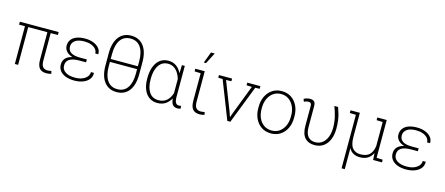

<svg xmlns="http://www.w3.org/2000/svg" viewBox="-58 -1489 5574 2407"><g transform="rotate(15 2729.0 -285.5)"><path d="M522.5 10.3Q461.9 10.3 432.9 -23.9Q403.8 -58.1 403.8 -136.2V-490.2H155.3V0H112.8V-490.2H36.6V-528.3H540V-490.2H446.8V-134.8Q446.8 -76.2 467.8 -52Q488.8 -27.8 527.3 -27.8Q540.5 -27.8 551 -29.5Q561.5 -31.2 578.1 -34.2L586.4 -0.5Q572.3 5.4 556.4 7.8Q540.5 10.3 522.5 10.3Z M884.8 8.3Q821.3 8.3 772.9 -9.8Q724.6 -27.8 697.8 -62Q670.9 -96.2 670.9 -143.1Q670.9 -243.2 787.1 -270.5Q735.8 -286.1 708 -317.9Q680.2 -349.6 680.2 -389.6Q680.2 -437 704.8 -469.7Q729.5 -502.4 775.4 -519.3Q821.3 -536.1 884.8 -536.1Q943.8 -536.1 991.2 -517.8Q1038.6 -499.5 1065.7 -466.8Q1092.8 -434.1 1091.3 -391.1L1090.3 -388.2H1052.7Q1052.7 -420.9 1030.5 -446Q1008.3 -471.2 970.5 -485.1Q932.6 -499 884.8 -499Q803.7 -499 763.7 -469Q723.6 -439 723.6 -391.1Q723.6 -341.8 762.5 -315.2Q801.3 -288.6 884.3 -288.6H970.2V-251H884.3Q799.8 -251 756.6 -224.6Q713.4 -198.2 713.4 -142.1Q713.4 -89.8 758.3 -59.6Q803.2 -29.3 884.8 -29.3Q962.9 -29.3 1012 -63.2Q1061 -97.2 1061 -148.9H1099.1L1100.1 -146Q1101.6 -96.7 1072.3 -62Q1043 -27.3 993.4 -9.5Q943.8 8.3 884.8 8.3Z M1434.1 10.3Q1330.6 10.3 1272.7 -64.9Q1214.8 -140.1 1214.8 -278.3V-432.6Q1214.8 -570.8 1272.2 -646Q1329.6 -721.2 1433.1 -721.2Q1536.6 -721.2 1594.5 -646Q1652.3 -570.8 1652.3 -432.6V-278.3Q1652.3 -139.6 1595 -64.7Q1537.6 10.3 1434.1 10.3ZM1434.1 -27.3Q1520 -27.3 1564.9 -92.5Q1609.9 -157.7 1609.9 -274.4V-334H1257.3V-274.4Q1257.3 -158.2 1302.7 -92.8Q1348.1 -27.3 1434.1 -27.3ZM1257.3 -371.6H1609.9V-437.5Q1609.9 -554.2 1564.7 -618.9Q1519.5 -683.6 1433.1 -683.6Q1347.2 -683.6 1302.2 -618.9Q1257.3 -554.2 1257.3 -437.5Z M1962.9 10.3Q1900.4 10.3 1855.7 -22Q1811 -54.2 1787.1 -113Q1763.2 -171.9 1763.2 -252V-262.2Q1763.2 -346.2 1787.1 -408.2Q1811 -470.2 1856 -504.2Q1900.9 -538.1 1963.9 -538.1Q2024.4 -538.1 2067.4 -507.1Q2110.4 -476.1 2136.2 -421.4L2140.1 -528.3H2177.2V-128.9Q2177.2 -73.7 2191.4 -51.3Q2205.6 -28.8 2231.9 -28.8Q2238.8 -28.8 2244.1 -29.8Q2249.5 -30.8 2259.8 -33.2L2266.6 1Q2256.8 6.3 2246.8 8.3Q2236.8 10.3 2224.6 10.3Q2184.1 10.3 2162.6 -14.9Q2141.1 -40 2136.7 -96.7Q2111.3 -46.9 2067.4 -18.3Q2023.4 10.3 1962.9 10.3ZM1968.3 -27.3Q2033.7 -27.3 2075 -64.2Q2116.2 -101.1 2134.8 -163.6V-347.2Q2122.6 -389.2 2100.6 -423.8Q2078.6 -458.5 2045.9 -479.5Q2013.2 -500.5 1969.2 -500.5Q1915.5 -500.5 1879.4 -470.2Q1843.3 -439.9 1825 -386.2Q1806.6 -332.5 1806.6 -262.2V-252Q1806.6 -149.4 1847.4 -88.4Q1888.2 -27.3 1968.3 -27.3Z M2511.7 10.3Q2451.2 10.3 2422.1 -23.9Q2393.1 -58.1 2393.1 -136.2V-490.7L2313.5 -493.7V-528.3H2436V-134.8Q2436 -76.2 2457 -52Q2478 -27.8 2516.6 -27.8Q2529.3 -27.8 2540 -29.5Q2550.8 -31.2 2566.9 -34.2L2575.2 -0.5Q2561 5.4 2545.4 7.8Q2529.8 10.3 2511.7 10.3ZM2396 -630.9 2450.7 -775.4H2499.5L2424.8 -630.9Z M2870.6 0 2677.7 -492.2 2620.6 -493.7V-528.3H2791V-493.7L2722.2 -491.7L2866.7 -122.1L2888.7 -57.1H2891.6L2915 -122.1L3057.1 -491.7L2987.8 -493.7V-528.3H3158.2V-493.7L3101.1 -492.2L2909.7 0Z M3437 10.3Q3367.2 10.3 3314.9 -23.7Q3262.7 -57.6 3233.4 -117.4Q3204.1 -177.2 3204.1 -254.9V-272.9Q3204.1 -351.1 3233.4 -410.6Q3262.7 -470.2 3314.7 -504.2Q3366.7 -538.1 3436 -538.1Q3505.9 -538.1 3558.1 -504.2Q3610.4 -470.2 3639.6 -410.6Q3668.9 -351.1 3668.9 -272.9V-254.9Q3668.9 -177.2 3639.6 -117.2Q3610.4 -57.1 3558.3 -23.4Q3506.3 10.3 3437 10.3ZM3437 -27.3Q3495.6 -27.3 3538.1 -57.9Q3580.6 -88.4 3603.5 -139.9Q3626.5 -191.4 3626.5 -254.9V-272.9Q3626.5 -335.9 3603.3 -387.5Q3580.1 -439 3537.4 -469.7Q3494.6 -500.5 3436 -500.5Q3377.9 -500.5 3335.2 -469.7Q3292.5 -439 3269.5 -387.5Q3246.6 -335.9 3246.6 -272.9V-254.9Q3246.6 -190.9 3269.5 -139.4Q3292.5 -87.9 3335.2 -57.6Q3377.9 -27.3 3437 -27.3Z M4002.9 10.3Q3921.9 10.3 3876.7 -39.6Q3831.5 -89.4 3831.5 -193.8V-453.1Q3831.5 -476.6 3822 -486.1Q3812.5 -495.6 3793.9 -495.6Q3778.3 -495.6 3763.4 -491.7Q3748.5 -487.8 3734.9 -481L3722.2 -514.2Q3738.3 -523.9 3759 -530Q3779.8 -536.1 3801.8 -536.1Q3839.8 -536.1 3856.9 -518.3Q3874 -500.5 3874 -458.5V-192.9Q3874 -106.9 3908 -67.1Q3941.9 -27.3 4001 -27.3Q4057.6 -27.3 4096.2 -58.6Q4134.8 -89.8 4154.5 -142.3Q4174.3 -194.8 4174.3 -258.8Q4174.3 -330.6 4158.9 -397.5Q4143.6 -464.4 4118.2 -528.3H4166.5Q4182.1 -485.8 4193.4 -446Q4204.6 -406.2 4210.4 -361.3Q4216.3 -316.4 4216.3 -259.8Q4216.3 -180.2 4191.4 -119.1Q4166.5 -58.1 4118.9 -23.9Q4071.3 10.3 4002.9 10.3Z M4407.7 203.1V-490.7L4328.1 -493.7V-528.3H4407.7H4449.2V-217.3Q4449.2 -111.8 4487.3 -69.6Q4525.4 -27.3 4588.4 -27.3Q4668.5 -27.3 4706.8 -66.4Q4745.1 -105.5 4755.4 -177.2V-490.7L4675.8 -493.7V-528.3H4797.9V-37.6L4877.4 -34.7V0H4762.7L4757.3 -89.4Q4734.4 -41 4693.4 -15.4Q4652.3 10.3 4592.3 10.3Q4545.4 10.3 4508.5 -8.5Q4471.7 -27.3 4449.2 -69.3V203.1Z M5190.9 8.3Q5127.4 8.3 5079.1 -9.8Q5030.8 -27.8 5003.9 -62Q4977.1 -96.2 4977.1 -143.1Q4977.1 -243.2 5093.3 -270.5Q5042 -286.1 5014.2 -317.9Q4986.3 -349.6 4986.3 -389.6Q4986.3 -437 5011 -469.7Q5035.6 -502.4 5081.5 -519.3Q5127.4 -536.1 5190.9 -536.1Q5250 -536.1 5297.4 -517.8Q5344.7 -499.5 5371.8 -466.8Q5398.9 -434.1 5397.5 -391.1L5396.5 -388.2H5358.9Q5358.9 -420.9 5336.7 -446Q5314.5 -471.2 5276.6 -485.1Q5238.8 -499 5190.9 -499Q5109.9 -499 5069.8 -469Q5029.8 -439 5029.8 -391.1Q5029.8 -341.8 5068.6 -315.2Q5107.4 -288.6 5190.4 -288.6H5276.4V-251H5190.4Q5106 -251 5062.7 -224.6Q5019.5 -198.2 5019.5 -142.1Q5019.5 -89.8 5064.5 -59.6Q5109.4 -29.3 5190.9 -29.3Q5269 -29.3 5318.1 -63.2Q5367.2 -97.2 5367.2 -148.9H5405.3L5406.2 -146Q5407.7 -96.7 5378.4 -62Q5349.1 -27.3 5299.6 -9.5Q5250 8.3 5190.9 8.3Z"/></g></svg>

Font: Roboto Slab ExtraLight
Style: Regular
Weight: 250
Designer: Google
Version: Version 2.000; ttfautohint (v1.8.1.43-b0c9)